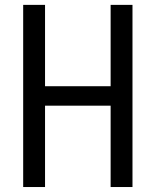

<svg xmlns="http://www.w3.org/2000/svg" viewBox="-20 -752 626 772"><path d="M73.2 -732.4H161.1V-405.3H424.8V-732.4H512.7V0H424.8V-327.1H161.1V0H73.2Z"/></svg>

Font: Consola Mono
Style: Book
Weight: 400
Monospace: yes
Designer: Wojciech Kalinowski "wmk69" (wmk69@o2.pl)
Foundry: Wojciech Kalinowski "wmk69" (wmk69@o2.pl)
Version: Version 2.1.0